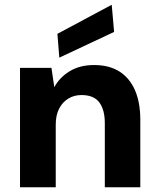

<svg xmlns="http://www.w3.org/2000/svg" viewBox="-20 -786 668 806"><path d="M64 0V-501H196L208 -420Q230 -461 272.5 -487Q315 -513 375 -513Q438 -513 481 -486Q524 -459 546.5 -407.5Q569 -356 569 -283V0H420V-269Q420 -325 397 -356Q374 -387 322 -387Q291 -387 266.5 -372Q242 -357 228 -329.5Q214 -302 214 -263V0ZM229 -544 221 -644 449 -766 459 -652Z"/></svg>

Font: DM Sans 18pt Black
Style: Regular
Weight: 900
Designer: Colophon Foundry, Jonny Pinhorn
Foundry: Colophon Foundry
Version: Version 4.004;gftools[0.9.30]